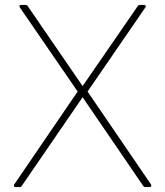

<svg xmlns="http://www.w3.org/2000/svg" viewBox="-20 -754 666 774"><path d="M42 0Q38 0 36.5 -3Q35 -6 37 -10L293 -385L60 -724L58 -729Q58 -734 65 -734H83Q90 -734 92 -729L313 -407L535 -729Q538 -734 544 -734H561Q566 -734 567.5 -731Q569 -728 566 -724L333 -385L589 -10L590 -6Q590 0 584 0H566Q560 0 557 -5L313 -362L68 -5Q66 0 59 0Z"/></svg>

Font: LINE Seed Sans TH App Thin
Style: Regular
Weight: 250
Designer: Dalton Maag Ltd | Thai characters by Cadson Demak Co.,Ltd.
Foundry: Dalton Maag Ltd
Version: Version 1.003